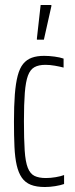

<svg xmlns="http://www.w3.org/2000/svg" viewBox="-20 -742 300 770"><path d="M160 8Q126 8 103.5 -1Q81 -10 67.5 -29.5Q54 -49 47 -79.5Q40 -110 38 -153.5Q36 -197 36 -254Q36 -318 39.5 -363Q43 -408 51 -438.5Q59 -469 73 -486Q87 -503 107.5 -510.5Q128 -518 157 -518Q177 -518 199 -515Q221 -512 235 -507V-471Q220 -475 200 -478.5Q180 -482 162 -482Q135 -482 118 -472.5Q101 -463 92 -438.5Q83 -414 79.5 -369.5Q76 -325 76 -256Q76 -184 79 -138.5Q82 -93 91.5 -69Q101 -45 118.5 -36.5Q136 -28 164 -28Q183 -28 203.5 -31.5Q224 -35 237 -40V-4Q223 1 201.5 4.5Q180 8 160 8ZM128 -583V-588L143 -722H186V-717L156 -583Z"/></svg>

Font: Saira UltraCondensed ExtraLight
Style: Regular
Weight: 250
Width: 1
Designer: Hector Gatti with collaboration of the Omnibus-Type team
Foundry: Omnibus-Type
Version: Version 1.101